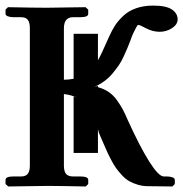

<svg xmlns="http://www.w3.org/2000/svg" viewBox="-21 -673 662 694"><path d="M333 -120.1H245.1V-324.2L257.8 -319.8Q236.3 -330.1 210 -333V-74.2Q210 -53.7 217.8 -44.4Q225.6 -35.2 243.2 -35.2H269Q297.9 -35.2 297.9 -22.9V-7.8L289.1 1Q189 -1 149.9 -1L8.8 1L-1 -7.8V-22.9Q-1 -35.2 27.8 -35.2H55.2Q72.3 -35.2 79.6 -44.9Q86.9 -54.7 86.9 -74.2V-570.8Q86.9 -591.8 79.6 -601.3Q72.3 -610.8 55.2 -610.8H27.8Q16.1 -610.8 7.6 -614Q-1 -617.2 -1 -623V-638.2L7.8 -647Q107.9 -645 147 -645L288.1 -647L297.9 -638.2V-623Q297.9 -610.8 269 -610.8H243.2Q210 -610.8 210 -570.8V-384.8Q225.6 -384.8 245.1 -388.2V-550.8H333V-455.1Q343.8 -473.1 374 -542Q384.3 -564.9 395.5 -582Q407.7 -600.1 426 -616.9Q444.3 -633.8 471.4 -643.3Q498.5 -652.8 532.2 -652.8Q579.6 -652.8 600.3 -638.7Q621.1 -624.5 621.1 -603Q621.1 -584.5 600.8 -571.3Q580.6 -558.1 556.2 -558.1Q531.2 -558.1 506.8 -570.8Q484.9 -583 478 -583Q476.6 -583 471.9 -575Q467.3 -566.9 461.2 -554Q455.1 -541 451.2 -528.8Q444.3 -510.7 439.7 -499.8Q435.1 -488.8 426.3 -469.5Q417.5 -450.2 408 -436.5Q398.4 -422.9 385.5 -407.2Q372.6 -391.6 355.7 -379.4Q338.9 -367.2 319.8 -358.9L333 -362.8V-357.9Q355 -352.1 372.1 -340.3Q389.2 -328.6 402.1 -310.3Q415 -292 422.9 -277.3Q430.7 -262.7 440.9 -238.8Q485.4 -141.1 519 -88.1Q552.7 -35.2 570.8 -35.2H581.1Q593.8 -35.2 602.3 -32Q610.8 -28.8 610.8 -22.9V-7.8L602.1 1L515.1 0Q495.1 0 477.8 -5.1Q460.4 -10.3 446.8 -17.8Q433.1 -25.4 420.2 -39.3Q407.2 -53.2 398.2 -65.9Q389.2 -78.6 378.2 -99.9Q367.2 -121.1 360.4 -137.7L341.8 -180.2L335.9 -194.8Q334.5 -200.7 335 -201.2Q333 -203.1 333 -204.1Z"/></svg>

Font: Linux Libertine G
Style: Semibold
Weight: 600
Designer: Philipp H. Poll
Foundry: Philipp H. Poll
Version: Version 5.1.1